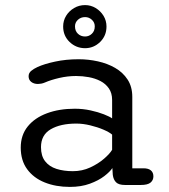

<svg xmlns="http://www.w3.org/2000/svg" viewBox="-20 -718 659 747"><path d="M466.7 1.7Q442 1.7 431.6 -8.7Q421.2 -19.2 418.8 -37.7L417.2 -64.2Q408.3 -50.2 385.9 -32.9Q363.5 -15.7 329.7 -3.3Q295.8 9.2 251.8 9.2Q197.2 9.2 153.9 -8.2Q110.7 -25.5 85.7 -59.6Q60.7 -93.7 60.7 -143.8Q60.7 -192.3 87.9 -226Q115.2 -259.7 162.7 -277.3Q210.2 -295 270.8 -295Q302.7 -295 332.3 -288.5Q362 -282 384.3 -273.2Q406.7 -264.3 416.2 -257.5V-329Q416.2 -355.8 403.7 -373.9Q391.2 -392 370.7 -402.7Q350.2 -413.3 325.4 -417.8Q300.7 -422.3 276 -422.3Q243.3 -422.3 210.4 -414.7Q177.5 -407 155.2 -397.2Q147.5 -393.8 140.3 -392.6Q133.2 -391.3 127.8 -391.3Q112 -391.3 101.7 -399.2Q91.3 -407.2 91.3 -421.2Q91.3 -434 101.3 -442.2Q111.3 -450.5 125.8 -457.2Q152 -469.2 194.2 -478.3Q236.5 -487.5 286.2 -487.5Q323.8 -487.5 360.8 -479.3Q397.7 -471.2 428 -453.8Q458.3 -436.3 476.5 -408.4Q494.7 -380.5 494.7 -341V-63.2H538.3Q557.3 -63.2 567.1 -55Q576.8 -46.8 576.8 -31.7Q576.8 -17 565.8 -7.7Q554.7 1.7 527.3 1.7ZM416.2 -194.3Q405.8 -203.5 382.7 -213.5Q359.5 -223.5 331.2 -230.3Q303 -237.2 276.8 -237.2Q215.3 -237.2 177.4 -215.1Q139.5 -193 139.5 -145.5Q139.5 -111.3 155.5 -90.7Q171.5 -70 199.6 -61Q227.7 -52 263.5 -52Q299.7 -52 331 -66.5Q362.3 -81 384.8 -100.5Q407.3 -120 416.2 -135.2ZM311 -530.5Q276.2 -530.5 250.9 -554.6Q225.7 -578.7 225.7 -614.8Q225.7 -637.7 237.2 -656.5Q248.8 -675.3 268.3 -686.8Q287.7 -698.2 311 -698.2Q333.3 -698.2 352.2 -686.8Q371.2 -675.3 382.8 -656.5Q394.3 -637.6 394.3 -614.8Q394.3 -578.7 369.4 -554.6Q344.5 -530.5 311 -530.5ZM311 -576Q326.2 -576 337.4 -586.7Q348.7 -597.3 348.7 -615.5Q348.7 -630.7 337.4 -641.1Q326.2 -651.5 311 -651.5Q294.5 -651.5 283.2 -641.1Q271.8 -630.7 271.8 -615.5Q271.8 -597.3 283.2 -586.7Q294.5 -576 311 -576Z"/></svg>

Font: Sono ExtraLight
Style: Regular
Weight: 200
Designer: Tyler Finck
Foundry: Tyler Finck
Version: Version 2.112